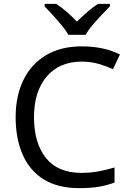

<svg xmlns="http://www.w3.org/2000/svg" viewBox="-20 -964 672 994"><path d="M403 -645Q288 -645 222 -568Q156 -491 156 -357Q156 -224 217.5 -146.5Q279 -69 402 -69Q449 -69 491 -77Q533 -85 573 -97V-19Q533 -4 490.5 3Q448 10 389 10Q280 10 207 -35Q134 -80 97.5 -163Q61 -246 61 -358Q61 -466 100.5 -548.5Q140 -631 217 -677.5Q294 -724 404 -724Q517 -724 601 -682L565 -606Q532 -621 491.5 -633Q451 -645 403 -645ZM334 -784Q321 -807 299 -833.5Q277 -860 253 -886Q229 -912 211 -931V-944H271Q297 -927 325 -903Q353 -879 378 -852Q405 -879 433 -903Q461 -927 487 -944H549V-931Q530 -912 505.5 -886Q481 -860 458.5 -833.5Q436 -807 424 -784Z"/></svg>

Font: Noto Sans Osmanya
Style: Regular
Weight: 400
Designer: Monotype Design Team
Foundry: Monotype Imaging Inc.
Version: Version 2.001; ttfautohint (v1.8.4.7-5d5b)